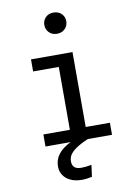

<svg xmlns="http://www.w3.org/2000/svg" viewBox="-109 -868 832 1175"><g transform="rotate(-10 307.5 -280.0)"><path d="M240 -733.8Q240 -761.5 259 -780.3Q277.9 -799 307.7 -799Q337.9 -799 357.2 -780.3Q376.4 -761.5 376.4 -733.8Q376.4 -705.1 357.2 -686.2Q337.9 -667.2 307.7 -667.2Q277.9 -667.2 259 -686.2Q240 -705.1 240 -733.8ZM381 -74.9H531.3V0H381Q330.8 21.5 303.3 41Q275.9 60.5 265.6 78.5Q255.4 96.4 255.4 116.9Q255.4 141 269 153.6Q282.6 166.2 312.8 166.2Q341 166.2 375.4 159L365.6 231.8Q332.3 239.5 301.5 239.5Q262.6 239.5 233.1 225.9Q203.6 212.3 187.7 188.5Q171.8 164.6 171.8 134.4Q171.8 91.8 196.9 58.7Q222.1 25.6 273.8 0H117.9V-74.9H282.6V-465.6H123.1V-540.5H381Z"/></g></svg>

Font: Fira Code Fixed Retina
Style: Regular
Weight: 450
Monospace: yes
Designer: Carrois Corporate, Edenspiekermann AG, Nikita Prokopov
Foundry: Carrois Corporate, Edenspiekermann AG, Nikita Prokopov
Version: Version 5.002